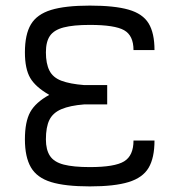

<svg xmlns="http://www.w3.org/2000/svg" viewBox="-20 -652 640 686"><path d="M301 14Q213 14 162.5 -1.5Q112 -17 90.5 -54Q69 -91 69 -154Q69 -217 88 -251.5Q107 -286 156 -313Q107 -341 88 -373.5Q69 -406 69 -465Q69 -529 90.5 -565Q112 -601 162.5 -616.5Q213 -632 301 -632Q389 -632 439.5 -617.5Q490 -603 511 -568.5Q532 -534 532 -473H457Q457 -525 423.5 -544Q390 -563 301 -563Q242 -563 207.5 -554Q173 -545 158.5 -524Q144 -503 144 -465Q144 -425 156.5 -400Q169 -375 199.5 -363.5Q230 -352 281 -348H363V-279H281Q230 -275 199.5 -262Q169 -249 156.5 -223.5Q144 -198 144 -154Q144 -117 158.5 -95Q173 -73 207.5 -64Q242 -55 301 -55Q390 -55 423.5 -75.5Q457 -96 457 -150H532Q532 -88 511 -52.5Q490 -17 439.5 -1.5Q389 14 301 14Z"/></svg>

Font: Victor Mono
Style: Regular
Weight: 400
Monospace: yes
Designer: Rune Bjørnerås
Version: Version 1.561;gftools[0.9.30]